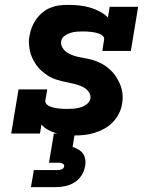

<svg xmlns="http://www.w3.org/2000/svg" viewBox="-20 -548 640 788"><path d="M284 8Q266 8 247 6Q228 4 210 -1.5Q192 -7 176.5 -15.5Q161 -24 150 -37L144 0H26L56 -181H174L166 -136Q165 -127 171 -120.5Q177 -114 185 -111Q193 -108 201.5 -106Q210 -104 218.5 -103Q227 -102 236 -101.5Q245 -101 254 -101Q268 -101 282 -102Q296 -103 309.5 -107Q323 -111 335.5 -120Q348 -129 351 -143Q353 -156 346.5 -167Q340 -178 330 -185Q320 -192 308 -196.5Q296 -201 283.5 -204Q271 -207 258.5 -209.5Q246 -212 233.5 -215Q221 -218 209 -222Q197 -226 186 -232Q175 -238 165 -245.5Q155 -253 146 -261.5Q137 -270 130 -280Q123 -290 117 -301Q111 -312 107 -324Q103 -336 101 -349Q99 -362 98.5 -374.5Q98 -387 101 -400Q104 -419 111 -436.5Q118 -454 129 -469.5Q140 -485 155.5 -497.5Q171 -510 189 -517Q207 -524 225 -526Q243 -528 261 -528Q284 -528 306.5 -525.5Q329 -523 349.5 -517Q370 -511 389 -501Q408 -491 423 -476L430 -520H547L517 -339H400L407 -384Q409 -393 403 -399.5Q397 -406 389 -409Q381 -412 372.5 -414Q364 -416 355.5 -417Q347 -418 338 -418.5Q329 -419 320 -419Q307 -419 294.5 -418Q282 -417 269 -413Q256 -409 244.5 -400.5Q233 -392 231 -379Q229 -364 237 -351.5Q245 -339 257 -331.5Q269 -324 283 -319.5Q297 -315 311 -312.5Q325 -310 339.5 -307Q354 -304 367.5 -299.5Q381 -295 394 -288.5Q407 -282 418 -273.5Q429 -265 439 -255Q449 -245 456.5 -233Q464 -221 470 -208.5Q476 -196 479.5 -181.5Q483 -167 483.5 -152.5Q484 -138 481 -122Q478 -101 468 -81.5Q458 -62 442.5 -46Q427 -30 407.5 -19.5Q388 -9 367 -2.5Q346 4 325.5 6Q305 8 284 8ZM107 220 119 150H219Q226 150 234 146.5Q242 143 243 135Q245 128 238 124Q231 120 224 120H181L201 0H287L278 55Q290 59 301.5 65.5Q313 72 320.5 82.5Q328 93 330 107Q332 121 329 135Q326 154 314.5 172Q303 190 285 201Q267 212 247 216Q227 220 207 220Z"/></svg>

Font: Iosevka Etoile Heavy Oblique
Style: Regular
Weight: 900
Italic angle: -9°
Designer: Belleve Invis
Foundry: Belleve Invis
Version: Version 15.5.2; ttfautohint (v1.8.4)